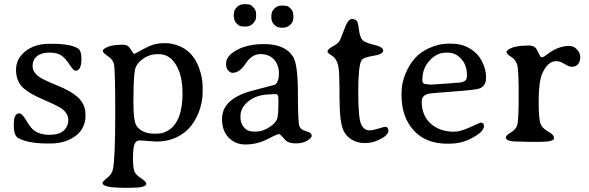

<svg xmlns="http://www.w3.org/2000/svg" viewBox="-20 -686 2850 929"><path d="M393.6 -133.3V-120.1Q393.6 -96.2 380.9 -70.1Q368.2 -43.9 342.3 -25.9Q293.9 8.3 223.1 8.3H210Q118.2 8.3 69.8 -17.1Q46.9 -29.3 46.9 -75.7V-87.4Q46.9 -137.7 73.7 -137.7Q86.4 -137.7 106.9 -103.3Q127.4 -68.8 142.1 -57.1Q171.4 -33.7 218.8 -33.7Q266.1 -33.7 288.3 -54.2Q310.5 -74.7 310.5 -105.2Q310.5 -135.7 280.3 -159.2Q261.7 -173.3 189.2 -204.3Q116.7 -235.4 87.2 -265.9Q57.6 -296.4 57.6 -349.1Q57.6 -401.9 103 -438Q148.4 -474.1 218.3 -474.1H231.4Q322.3 -474.1 357.9 -451.2Q374 -440.9 374 -401.4Q374 -343.8 345.2 -343.8Q335.4 -343.8 316.4 -373.5Q297.4 -403.3 277.1 -417.5Q256.8 -431.6 218.5 -431.6Q180.2 -431.6 158.9 -414.1Q137.7 -396.5 137.7 -366.2Q137.7 -335.9 171.9 -312.5Q191.4 -299.3 256.6 -272.7Q321.8 -246.1 352.5 -219.2Q393.6 -183.6 393.6 -133.3Z M625.5 -187Q625.5 -97.2 641.6 -75.7Q668.9 -39.1 727.1 -39.1H737.3L742.7 -39.6Q743.7 -39.6 744.1 -39.6Q768.1 -39.6 792 -53.7Q863.3 -95.7 863.3 -234.9L862.8 -240.7Q862.8 -319.3 832 -371.6Q801.3 -423.8 749 -423.8H738.8Q708 -423.8 679.2 -406.2Q650.4 -388.7 638.2 -364.3Q626 -339.8 626 -219.2L625.5 -203.1ZM688 203.1Q688 222.7 611.3 222.7H586.4Q476.1 222.7 476.1 199.7Q476.1 192.4 498.8 174.6Q521.5 156.7 526.4 133.3Q537.6 78.6 537.6 -138.7Q537.6 -356 531 -377.9Q524.4 -399.9 501 -415Q477.5 -430.2 477.5 -439.9Q477.5 -445.3 485.4 -450.7Q512.2 -469.7 573.7 -469.7Q593.8 -469.7 602.5 -460.2Q611.3 -450.7 618.2 -438.2Q625 -425.8 630.9 -425.8Q633.8 -425.8 654.3 -438Q674.8 -450.2 704.8 -463.6Q734.9 -477.1 772.5 -477.1H785.6Q814.5 -476.6 848.1 -462.9Q914.6 -435.5 942.9 -357.9Q960.4 -310.1 960.4 -267.6V-240.2Q960.4 -190.4 941.4 -142.1Q904.8 -48.8 821.3 -16.1Q783.2 -1 734.9 -1L656.2 -6.8Q639.2 -6.8 631.3 10.5Q623.5 27.8 623.5 80.6Q623.5 133.3 632.6 148.2Q641.6 163.1 664.8 178.2Q688 193.4 688 203.1Z M1292 -229.5Q1225.1 -229.5 1184.3 -197.8Q1143.6 -166 1143.6 -125.5V-115.7Q1143.6 -88.9 1160.9 -69.1Q1178.2 -49.3 1208 -49.3H1217.3Q1253.4 -49.3 1288.8 -74.2Q1324.2 -99.1 1324.2 -128.9L1325.2 -134.8L1326.2 -147V-153.3L1326.7 -159.2V-171.4L1327.1 -180.7V-208Q1327.1 -230.5 1315.9 -230.5H1301.3Q1294.4 -229.5 1292 -229.5ZM1219.2 -619.6V-605Q1219.2 -587.4 1204.3 -572.5Q1189.5 -557.6 1170.9 -557.6H1158.2Q1152.3 -559.1 1145.5 -559.1Q1138.7 -559.1 1125.7 -572Q1112.8 -585 1112.8 -597.2Q1111.8 -600.1 1111.8 -602.1L1110.8 -611.3V-614.7L1112.8 -627Q1112.8 -637.7 1126.2 -651.1Q1139.6 -664.6 1152.8 -664.6L1161.6 -666H1172.4Q1176.8 -664.6 1184.3 -664.6Q1191.9 -664.6 1205.6 -650.9Q1219.2 -637.2 1219.2 -619.6ZM1399.4 -601.1Q1399.4 -601.1 1398.4 -592.3Q1398.4 -580.1 1384.3 -565.9Q1370.1 -551.8 1346.7 -551.8H1344.7L1343.3 -552.2H1339.4L1332.5 -553.2Q1320.3 -553.2 1306.6 -566.9Q1293 -580.6 1293 -599.6V-610.4Q1293 -629.9 1306.9 -643.8Q1320.8 -657.7 1334 -657.7L1342.8 -659.2H1351.6Q1357.4 -657.7 1365.2 -657.7Q1373 -657.7 1385.7 -645Q1398.4 -632.3 1398.4 -618.7L1399.9 -607.9V-602.5ZM1257.8 -472.7Q1359.9 -472.7 1398.4 -411.1Q1421.4 -374 1421.4 -232.7Q1421.4 -91.3 1429 -74.2Q1436.5 -57.1 1462.4 -50.8Q1488.3 -44.4 1488.3 -29.3Q1488.3 -19 1466.6 -5.6Q1444.8 7.8 1411.6 7.8Q1378.4 7.8 1363.3 -5.4Q1359.4 -8.8 1347.4 -22.9Q1335.4 -37.1 1329.1 -37.1Q1322.8 -37.1 1301.5 -26.4Q1280.3 -15.6 1265.1 -8.3Q1218.8 13.2 1168.7 13.2Q1118.7 13.2 1086.4 -20Q1054.2 -53.2 1054.2 -109.9Q1054.2 -209 1202.1 -247.6Q1309.6 -275.4 1310.1 -275.9Q1329.6 -289.1 1329.6 -330.8Q1329.6 -372.6 1305.4 -398.4Q1281.2 -424.3 1240 -424.3Q1198.7 -424.3 1168.9 -378.9Q1139.2 -333.5 1104.5 -333.5Q1096.2 -333.5 1085 -344Q1073.7 -354.5 1073.7 -377.4Q1073.7 -416 1126.5 -444.3Q1179.2 -472.7 1257.8 -472.7Z M1564.5 -436Q1564.5 -447.3 1589.1 -460.9Q1613.8 -474.6 1620.8 -484.6Q1627.9 -494.6 1645.8 -544.4Q1663.6 -594.2 1683.3 -594.2Q1703.1 -594.2 1710 -578.6Q1712.9 -571.3 1717.3 -538.8Q1721.7 -506.3 1733.4 -492.9Q1745.1 -479.5 1789.6 -469.2Q1834 -459 1834 -441.2Q1834 -423.3 1785.6 -415.8Q1737.3 -408.2 1729 -393.6Q1713.4 -366.7 1713.4 -241.9Q1713.4 -117.2 1726.8 -86.2Q1740.2 -55.2 1768.1 -55.2Q1783.7 -55.2 1810.8 -63.7Q1837.9 -72.3 1843.3 -72.3Q1859.4 -72.3 1859.4 -53.2Q1859.4 -29.8 1807.6 -6.8Q1777.8 6.3 1744.9 6.3Q1711.9 6.3 1684.8 -8.8Q1657.7 -23.9 1643.6 -50.8Q1622.6 -90.3 1622.6 -218.3V-258.8L1621.6 -297.9Q1621.6 -359.9 1612.1 -382.8Q1602.5 -405.8 1590.3 -413.6Q1564.5 -429.7 1564.5 -436Z M2058.1 -276.9H2070.8L2164.1 -283.2Q2181.2 -285.6 2189 -285.6Q2221.2 -285.6 2233.9 -298.3Q2239.3 -303.7 2239.3 -323.7Q2239.3 -370.1 2212.2 -400.6Q2185.1 -431.2 2147 -431.2H2137.2Q2093.3 -431.2 2058.8 -393.1Q2024.4 -355 2024.4 -307.1L2023.4 -300.8V-297.9Q2023.4 -278.8 2043.9 -278.8Q2053.7 -276.9 2058.1 -276.9ZM2020.5 -194.8Q2020.5 -127 2064 -87.9Q2107.4 -48.8 2178.2 -48.8Q2207.5 -48.8 2255.4 -70.8Q2303.2 -92.8 2304.7 -92.8Q2321.8 -92.8 2321.8 -76.7Q2321.8 -46.4 2253.9 -13.2Q2207.5 9.3 2154.8 9.3H2143.6Q2040 9.3 1981.4 -55.4Q1922.9 -120.1 1922.9 -224.1V-235.4Q1922.9 -236.3 1922.9 -237.8Q1922.9 -280.8 1939.9 -324.2Q1976.1 -417.5 2054.7 -452.6Q2104 -474.6 2145 -474.6H2166.5Q2230.5 -474.6 2277.8 -433.6Q2303.2 -411.6 2317.4 -377.9Q2331.5 -344.2 2331.5 -318.4V-308.1Q2331.5 -271 2301.3 -258.3Q2283.7 -251 2173.6 -243.2Q2063.5 -235.4 2049.8 -231.4Q2020.5 -223.1 2020.5 -194.8Z M2588.4 0.5H2536.6L2516.1 -0.5L2485.8 -1Q2427.7 -1 2427.7 -21Q2427.7 -31.2 2451.2 -44.7Q2474.6 -58.1 2482.2 -79.6Q2489.7 -101.1 2489.7 -224.4Q2489.7 -347.7 2482.4 -372.8Q2475.1 -397.9 2452.9 -411.1Q2430.7 -424.3 2430.7 -435.1Q2430.7 -439.5 2438 -444.8Q2466.3 -465.8 2538.6 -465.8Q2567.9 -465.8 2578.1 -444.3Q2595.2 -408.7 2599.1 -408.7Q2609.9 -408.7 2626.5 -421.9Q2679.2 -463.9 2734.9 -463.9Q2755.4 -463.9 2771.5 -447Q2787.6 -430.2 2787.6 -408.9Q2787.6 -387.7 2776.4 -375.2Q2765.1 -362.8 2748.8 -362.8Q2732.4 -362.8 2711.4 -376.5Q2690.4 -390.1 2671.9 -390.1Q2628.4 -390.1 2602.1 -326.2Q2586.4 -287.1 2586.4 -195.3Q2586.4 -103.5 2597.2 -82.8Q2607.9 -62 2634.3 -48.3Q2660.6 -34.7 2660.6 -17.1Q2660.6 0.5 2588.4 0.5Z"/></svg>

Font: Averia Serif Libre Light
Style: Regular
Weight: 300
Version: Version 1.002